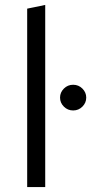

<svg xmlns="http://www.w3.org/2000/svg" viewBox="-20 -757 369 777"><path d="M90 0V-722L163 -737V0ZM276 -310Q254 -310 238.5 -325.5Q223 -341 223 -362Q223 -383 238.5 -398.5Q254 -414 276 -414Q298 -414 313.5 -398.5Q329 -383 329 -362Q329 -341 313.5 -325.5Q298 -310 276 -310Z"/></svg>

Font: Red Hat Text VF
Style: Regular
Weight: 400
Designer: Pentagram, MCKL
Foundry: Pentagram, MCKL
Version: Version 1.023